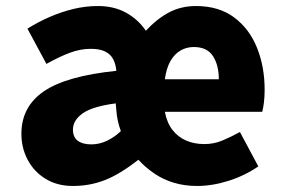

<svg xmlns="http://www.w3.org/2000/svg" viewBox="-20 -603 939 637"><path d="M222 14Q170 14 131.5 -9.5Q93 -33 72 -72.5Q51 -112 51 -159Q51 -249 125.5 -300Q200 -351 366 -368Q364 -391 355 -407.5Q346 -424 328 -432.5Q310 -441 281 -441Q247 -441 212 -428Q177 -415 134 -391L71 -508Q108 -531 146.5 -547.5Q185 -564 224.5 -573.5Q264 -583 305 -583Q358 -583 398 -561Q438 -539 464 -501Q501 -541 541 -562Q581 -583 630 -583Q706 -583 756.5 -545.5Q807 -508 832.5 -445Q858 -382 858 -305Q858 -281 855.5 -262Q853 -243 850 -232H527Q534 -195 552.5 -171.5Q571 -148 598 -136.5Q625 -125 658 -125Q689 -125 717 -136.5Q745 -148 776 -165L837 -51Q792 -20 738 -3Q684 14 634 14Q593 14 557.5 3.5Q522 -7 492.5 -27Q463 -47 439 -73Q378 -25 328 -5.5Q278 14 222 14ZM283 -124Q310 -124 335 -136Q360 -148 381 -168Q375 -184 371 -202Q367 -220 366 -237L364 -260Q287 -250 254.5 -227Q222 -204 222 -173Q222 -148 238 -136Q254 -124 283 -124ZM527 -340H706Q706 -387 686.5 -417Q667 -447 623 -447Q599 -447 579 -435.5Q559 -424 545.5 -400.5Q532 -377 527 -340Z"/></svg>

Font: Noto Sans SC Black
Style: Regular
Weight: 900
Designer: Ryoko NISHIZUKA  (kana, bopomofo & ideographs); Paul D. Hunt (Latin, Greek & Cyrillic); Sandoll Communications , Soo-you
Foundry: Adobe
Version: Version 2.004-H2;hotconv 1.0.118;makeotfexe 2.5.65603